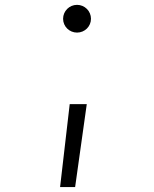

<svg xmlns="http://www.w3.org/2000/svg" viewBox="-20 -547 626 780"><path d="M224.1 212.9H285.2L332.5 -124H263.2ZM293 -414.6C324.2 -414.6 349.6 -439.5 349.6 -470.7C349.6 -502 324.2 -527.3 293 -527.3C261.7 -527.3 236.3 -502 236.3 -470.7C236.3 -439.5 261.7 -414.6 293 -414.6Z"/></svg>

Font: Cascadia Code PL Light
Style: Regular
Weight: 300
Monospace: yes
Designer: Aaron Bell
Foundry: Saja Typeworks
Version: Version 2404.023